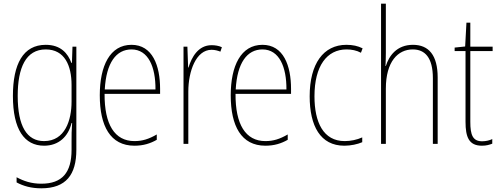

<svg xmlns="http://www.w3.org/2000/svg" viewBox="-20 -780 2709 1041"><path d="M228 -537C105 -537 50 -432 50 -260C50 -78 112 10 219 10C299 10 350 -40 368 -113H371C368 -72 368 -47 368 -14V32C368 156 317 216 204 216C150 216 109 202 70 181V209C107 229 150 241 204 241C338 241 394 167 394 32V-527H373L370 -439H367C348 -491 309 -537 228 -537ZM228 -512C331 -512 368 -424 368 -319V-229C368 -129 333 -15 219 -15C126 -15 76 -95 76 -260C76 -413 120 -512 228 -512Z M693 -537C576 -537 521 -423 521 -263C521 -97 578 10 709 10C757 10 795 -2 830 -22V-51C787 -26 752 -15 709 -15C601 -15 546 -106 547 -271H848V-298C848 -424 807 -537 693 -537ZM693 -512C784 -512 824 -417 823 -295H548C556 -440 610 -512 693 -512Z M1127 -535C1055 -535 1019 -470 1002 -414H1000L996 -527H975V0H1001V-283C1001 -394 1043 -510 1127 -510C1146 -510 1162 -505 1175 -500L1183 -524C1166 -532 1146 -535 1127 -535Z M1403 -537C1286 -537 1231 -423 1231 -263C1231 -97 1288 10 1419 10C1467 10 1505 -2 1540 -22V-51C1497 -26 1462 -15 1419 -15C1311 -15 1256 -106 1257 -271H1558V-298C1558 -424 1517 -537 1403 -537ZM1403 -512C1494 -512 1534 -417 1533 -295H1258C1266 -440 1320 -512 1403 -512Z M1847 10C1882 10 1919 2 1944 -9V-35C1915 -22 1881 -15 1849 -15C1733 -15 1685 -117 1685 -258C1685 -422 1752 -512 1859 -512C1886 -512 1913 -507 1937 -494L1946 -518C1920 -531 1892 -537 1858 -537C1734 -537 1659 -435 1659 -258C1659 -97 1717 10 1847 10Z M2072 -493V-760H2046V0H2072V-299C2072 -447 2138 -512 2218 -512C2283 -512 2327 -469 2327 -356V0H2353V-360C2353 -480 2305 -537 2219 -537C2131 -537 2089 -477 2072 -422H2070C2071 -446 2072 -463 2072 -493Z M2594 -14C2543 -14 2530 -49 2530 -119V-503H2651V-527H2530V-657H2509L2502 -528L2445 -522V-503H2504V-120C2504 -37 2522 10 2593 10C2617 10 2633 5 2649 -1V-26C2635 -19 2615 -14 2594 -14Z"/></svg>

Font: Noto Sans Thai Looped Condensed Thin
Style: Regular
Weight: 100
Width: 3
Designer: Sasikarn Vongin, Ben Mitchell
Foundry: The Fontpad Ltd
Version: Version 1.001